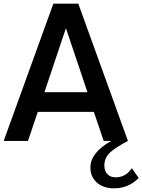

<svg xmlns="http://www.w3.org/2000/svg" viewBox="-29 -770 778 1049"><path d="M691.2 148.8 728.8 202.5Q670 262.5 583.8 258.8Q528.8 255 496.9 224.4Q465 193.8 465 145Q465 63.8 578.8 0H537.5L483.8 -158.8H177.5L123.8 0H-8.8L262.5 -750H398.8L670 0Q605 33.8 573.1 62.5Q541.2 91.2 541.2 133.8Q541.2 163.8 557.5 181.2Q573.8 198.8 602.5 198.8Q658.8 198.8 691.2 148.8ZM213.8 -266.2H448.8L331.2 -616.2Z"/></svg>

Font: Now Alt Medium
Style: Regular
Weight: 500
Designer: Alfredo Marco Pradil
Foundry: Alfredo Marco Pradil
Version: Version 1.002;PS 001.002;hotconv 1.0.88;makeotf.lib2.5.64775